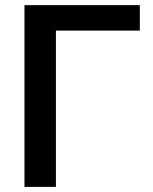

<svg xmlns="http://www.w3.org/2000/svg" viewBox="-20 -731 597 751"><path d="M75.7 0ZM526.9 -611.3H198.7V0H75.7V-710.9H526.9Z"/></svg>

Font: Roboto-o Medium
Style: Regular
Weight: 500
Designer: Google
Version: Version 2.134; 2016; ttfautohint (v1.6)